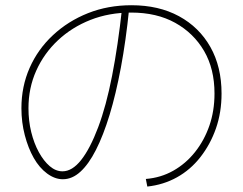

<svg xmlns="http://www.w3.org/2000/svg" viewBox="-20 -742 920 727"><path d="M532.2 -64.4Q588.9 -68.9 636.1 -95.6Q683.3 -122.2 718.3 -166.1Q753.3 -210 772.8 -266.1Q792.2 -322.2 792.2 -387.8Q792.2 -481.1 752.8 -548.9Q713.3 -616.7 643.3 -655.6Q573.3 -694.4 476.7 -694.4Q393.3 -694.4 322.8 -666.7Q252.2 -638.9 199.4 -589.4Q146.7 -540 117.2 -474.4Q87.8 -408.9 87.8 -332.2Q87.8 -284.4 98.3 -241.7Q108.9 -198.9 127.2 -165.6Q145.6 -132.2 168.3 -112.8Q191.1 -93.3 216.7 -93.3Q253.3 -93.3 287.2 -136.1Q321.1 -178.9 351.7 -260Q382.2 -341.1 404.4 -455Q426.7 -568.9 442.2 -711.1L468.9 -707.8Q456.7 -587.8 437.8 -486.7Q418.9 -385.6 395 -307.2Q371.1 -228.9 343.3 -174.4Q315.6 -120 284.4 -91.7Q253.3 -63.3 217.8 -63.3Q187.8 -63.3 158.3 -85Q128.9 -106.7 107.8 -143.9Q86.7 -181.1 73.9 -230Q61.1 -278.9 61.1 -332.2Q61.1 -414.4 92.2 -485Q123.3 -555.6 180.6 -608.9Q237.8 -662.2 313.3 -692.2Q388.9 -722.2 477.8 -722.2Q581.1 -722.2 657.8 -680.6Q734.4 -638.9 776.7 -563.9Q818.9 -488.9 818.9 -387.8Q818.9 -316.7 797.8 -256.1Q776.7 -195.6 738.9 -147.2Q701.1 -98.9 650 -70.6Q598.9 -42.2 537.8 -35.6Z"/></svg>

Font: Paperlogy 1 Thin
Style: Regular
Weight: 250
Designer: redesigned by Lee Juim, glyphs from Gmarket Sans & Montserrat
Foundry: PT&
Version: Version 1.001